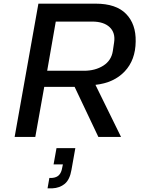

<svg xmlns="http://www.w3.org/2000/svg" viewBox="-20 -749 773 1050"><path d="M60 0 190 -729H503Q615 -729 669.5 -673Q724 -617 722 -522Q721 -421 662 -358.5Q603 -296 502 -285L642 0H518L388 -274H222L173 0ZM484 -631H285L238 -362H439Q501 -362 545 -390Q589 -418 597 -470L604 -517Q612 -570 579.5 -600.5Q547 -631 484 -631ZM240 281 250 224H265Q290 222 303 208Q316 194 320 169L324 150H273L289 61H392L371 179Q362 233 334.5 256Q307 279 266 281Z"/></svg>

Font: Hubot Sans Medium
Style: Italic
Weight: 500
Italic angle: -10°
Designer: Deni Anggara
Foundry: GitHub
Version: Version 1.001; ttfautohint (v1.8.4.7-5d5b);gftools[0.9.31]